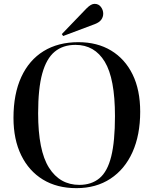

<svg xmlns="http://www.w3.org/2000/svg" viewBox="-20 -963 798 997"><path d="M377 14Q276 14 203 -30.5Q130 -75 90 -157Q50 -239 50 -351Q50 -475 90.5 -563Q131 -651 206.5 -697.5Q282 -744 387 -744Q485 -744 557 -700.5Q629 -657 668.5 -576.5Q708 -496 708 -383Q708 -262 668 -173Q628 -84 553.5 -35Q479 14 377 14ZM392 -3Q455 -3 496.5 -37.5Q538 -72 557.5 -150.5Q577 -229 577 -360Q577 -555 524 -642.5Q471 -730 372 -730Q307 -730 264 -694.5Q221 -659 199.5 -581.5Q178 -504 178 -375Q178 -181 234.5 -92Q291 -3 392 -3ZM308 -776 301 -786 429 -919Q442 -932 452 -937.5Q462 -943 471 -943Q492 -943 504 -927Q516 -911 516 -892Q516 -875 506 -861Q496 -847 473 -838Z"/></svg>

Font: Literata 72pt Medium
Style: Regular
Weight: 500
Designer: Latin by Veronika Burian and Jose Scaglione. Greek by Irene Vlachou. Cyrillic by Vera Evstafieva.
Foundry: TypeTogether
Version: Version 3.002